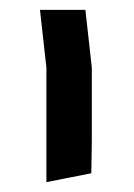

<svg xmlns="http://www.w3.org/2000/svg" viewBox="-20 -579 272 389"><path d="M74 -210V-291V-442L61 -559H153L166 -442V-291L165 -228Z"/></svg>

Font: Assistant ExtraLight Medium
Style: Regular
Weight: 500
Version: Version 3.000